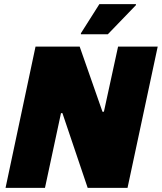

<svg xmlns="http://www.w3.org/2000/svg" viewBox="-20 -915 788 935"><path d="M7 0 153 -688H368L479 -371H486L555 -688H748L601 0H407L284 -364H277L199 0ZM374 -748V-753L464 -895H642V-890L505 -748Z"/></svg>

Font: Saira ExtraBold
Style: Italic
Weight: 800
Italic angle: -12°
Designer: Hector Gatti with collaboration of the Omnibus-Type team
Foundry: Omnibus-Type
Version: Version 1.100; ttfautohint (v1.8.3)